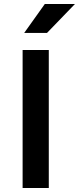

<svg xmlns="http://www.w3.org/2000/svg" viewBox="-20 -948 398 968"><path d="M94 -696H226V0H94ZM206 -928H358L217 -782H102Z"/></svg>

Font: AmikoBold
Style: Bold
Weight: 700
Designer: Pablo Impallari, Rodrigo Fuenzalida, Andres Torresi
Foundry: Impallari Type
Version: Version 1.000; ttfautohint (v1.3)